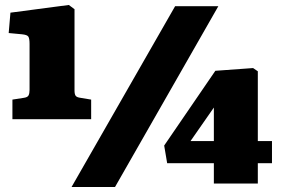

<svg xmlns="http://www.w3.org/2000/svg" viewBox="-20 -739 1130 773"><path d="M30 -259V-338L75 -345Q91 -347 95 -355Q99 -363 99 -377V-562Q99 -583 94.5 -591Q90 -599 68 -601L15 -606L22 -688L257 -719L280 -702V-375Q280 -360 284.5 -353.5Q289 -347 305 -345L347 -338V-259ZM268 14 685 -714H859L443 14ZM841 0V-82H653L641 -153L847 -454L999 -465L1018 -452V-171H1075V-82H1018V0ZM747 -171H841V-294V-306Z"/></svg>

Font: Literata Black
Style: Regular
Weight: 900
Designer: Latin by Veronika Burian and Jose Scaglione. Greek by Irene Vlachou. Cyrillic by Vera Evstafieva.
Foundry: TypeTogether
Version: Version 3.103;gftools[0.9.29]